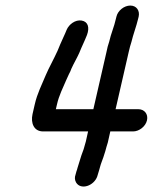

<svg xmlns="http://www.w3.org/2000/svg" viewBox="-20 -613 557 691"><path d="M399 -553 397 -545C391 -517 379 -491 373 -463C369 -452 366 -440 363 -425L316 -220H181L185 -237C192 -269 207 -298 218 -324L228 -346C232 -353 235 -360 237 -366C246 -386 256 -402 265 -422C275 -447 284 -464 293 -487C303 -514 297 -535 274 -539C251 -543 228 -525 220 -506C213 -488 204 -471 197 -454C185 -422 169 -394 154 -363L144 -341C131 -309 114 -277 105 -237L97 -202C90 -170 102 -140 135 -140H297L289 -104L281 -76L273 -54C270 -43 262 -20 259 -9C258 -5 257 -1 255 4L252 15C248 26 249 35 254 44C271 72 318 56 330 22L333 12C336 3 338 -5 340 -12C342 -21 350 -41 352 -47L359 -69C362 -79 364 -89 368 -100L377 -140H459C481 -140 504 -158 509 -180C514 -202 500 -220 478 -220H396L443 -425C446 -440 450 -452 453 -462C459 -488 471 -519 477 -545L479 -553C484 -575 471 -593 449 -593C427 -593 404 -575 399 -553Z"/></svg>

Font: Electronic
Style: ExBdIt
Weight: 800
Version: Version 1.011